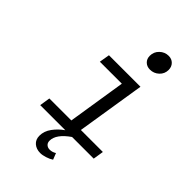

<svg xmlns="http://www.w3.org/2000/svg" viewBox="-283 -862 1167 1167"><g transform="rotate(45 300.0 -279.0)"><path d="M418.9 -624Q392.6 -624 375.7 -640.4Q358.9 -656.7 358.9 -683.1Q358.9 -717.3 383.3 -740.7Q407.7 -764.2 440.9 -764.2Q467.3 -764.2 484.1 -747.1Q501 -730 501 -703.1Q501 -669.4 476.6 -646.7Q452.1 -624 418.9 -624ZM374 0Q293 56.2 293 112.8Q293 130.9 304.2 140.9Q315.4 150.9 332 150.9Q354 150.9 374 138.2L390.1 179.2Q373.5 190.4 349.1 198.2Q324.7 206.1 306.2 206.1Q272 206.1 250 187Q228 168 228 134.8Q228 95.2 253.9 60.1Q279.8 24.9 315.9 0H100.1L110.8 -67.9H299.8L358.9 -442.9H169.9L181.2 -509.8H452.1L381.8 -67.9H570.8L560.1 0Z"/></g></svg>

Font: Office Code Pro D Italic
Style: Regular
Weight: 400
Italic angle: -9°
Designer: Nathan Rutzky & Paul D. Hunt
Foundry: Adobe Systems Incorporated
Version: Version 1.004;PS 001.004;hotconv 1.0.70;makeotf.lib2.5.58329